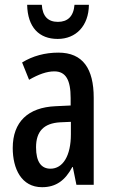

<svg xmlns="http://www.w3.org/2000/svg" viewBox="-20 -769 470 799"><path d="M350 -749H290C286 -700 261 -678 221 -678C180 -678 157 -701 154 -749H93C95 -655 143 -607 220 -607C296 -607 349 -661 350 -749ZM223 -550C167 -550 116 -536 72 -509L101 -437C141 -460 175 -472 206 -472C254 -472 274 -436 274 -361V-330L211 -327C97 -322 33 -262 33 -153C33 -67 69 10 155 10C213 10 251 -18 281 -74H283L298 0H370V-362C370 -483 325 -550 223 -550ZM230 -260 275 -262V-210C275 -121 242 -67 190 -67C152 -67 130 -95 130 -156C130 -222 162 -256 230 -260Z"/></svg>

Font: Noto Sans Arabic UI XCn Md
Style: Regular
Weight: 500
Width: 2
Designer: Monotype Design Team, Nadine Chahine and Nizar Qandah
Foundry: Monotype Imaging Inc.
Version: Version 2.010